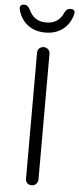

<svg xmlns="http://www.w3.org/2000/svg" viewBox="-74 -937 399 969"><g transform="rotate(5 126.0 -452.5)"><path d="M125 0Q111 0 102.5 -8.5Q94 -17 94 -31V-669Q94 -683 103 -691.5Q112 -700 126 -700Q139 -700 148 -691Q157 -682 157 -669V-31Q156 -18 147 -9Q138 0 125 0ZM-11 -875Q-13 -883 -13 -886Q-13 -895 -7.5 -900Q-2 -905 8 -905Q19 -905 24.5 -900.5Q30 -896 38 -883Q64 -825 126 -825Q189 -825 214 -883Q219 -894 226 -899Q233 -904 244 -904Q265 -904 265 -887Q265 -883 263 -875Q249 -827 213.5 -800.5Q178 -774 126 -774Q74 -774 38.5 -800.5Q3 -827 -11 -875Z"/></g></svg>

Font: Quicksand
Style: Regular
Weight: 400
Designer: Andrew Paglinawan
Foundry: Andrew Paglinawan
Version: Version 3.000